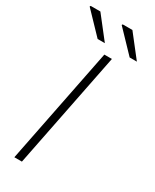

<svg xmlns="http://www.w3.org/2000/svg" viewBox="-224 -889 763 945"><g transform="rotate(30 157.5 -416.5)"><path d="M39 0 170 -659H213L82 0ZM103 -709 -11 -828 -8 -833H47L144 -709ZM285 -709 171 -828 174 -833H229L326 -709Z"/></g></svg>

Font: Source Sans 3 ExtraLight Light
Style: Italic
Weight: 300
Italic angle: -11°
Version: Version 3.052;hotconv 1.1.0;makeotfexe 2.6.0